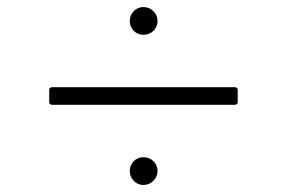

<svg xmlns="http://www.w3.org/2000/svg" viewBox="-20 -634 816 546"><path d="M388 -535C410 -535 428 -552 428 -574C428 -596 410 -614 388 -614C366 -614 349 -596 349 -574C349 -552 366 -535 388 -535ZM656 -344V-378C656 -383 653 -386 648 -386H128C123 -386 120 -383 120 -378V-344C120 -339 123 -336 128 -336H648C653 -336 656 -339 656 -344ZM388 -108C410 -108 428 -126 428 -148C428 -170 410 -187 388 -187C366 -187 349 -170 349 -148C349 -126 366 -108 388 -108Z"/></svg>

Font: Shippori Mincho OTF
Style: Regular
Weight: 400
Designer: FONTDASU
Foundry: FONTDASU / Google Inc. / but / Adobe
Version: Version 3.300;hotconv 1.0.109;makeotfexe 2.5.65596